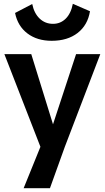

<svg xmlns="http://www.w3.org/2000/svg" viewBox="-20 -770 550 1007"><path d="M251 -556Q175 -556 124 -594.5Q73 -633 59 -702L149 -749Q159 -700 188 -672.5Q217 -645 258 -645Q297 -645 324.5 -672Q352 -699 362 -750L452 -711Q440 -638 387 -597Q334 -556 251 -556ZM104 217 192 0 3 -486H144L258 -118L379 -486H506L320 0L242 217Z"/></svg>

Font: Cantarell
Style: Bold
Weight: 700
Designer: Dave Crossland, Nikolaus Waxweiler, Florian Fecher, Jacques Le Bailly, Eben Sorkin, Alexei Vanyashin, Alexios Zavras, Em
Version: Version 0.303